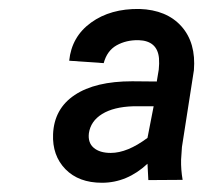

<svg xmlns="http://www.w3.org/2000/svg" viewBox="-20 -741 478 424"><path d="M307.6 -343.3 305.7 -379.4Q260.7 -337.4 205.1 -337.4Q153.8 -337.4 124.5 -367.4Q95.2 -397.5 97.2 -444.8Q99.6 -501 145 -531.2Q190.4 -561.5 272 -561.5L326.2 -561L330.6 -587.4Q332 -600.6 331.1 -612.3Q327.6 -650.9 286.1 -652.3Q258.8 -652.8 237.5 -640.9Q216.3 -628.9 209 -601.6L132.8 -606.9Q138.2 -660.2 181.2 -691.2Q224.1 -722.2 288.1 -721.2Q348.1 -719.2 380.6 -682.9Q413.1 -646.5 408.2 -585.9L381.8 -416.5L379.9 -388.2Q379.4 -366.2 383.3 -343.8ZM224.6 -403.3Q261.2 -403.3 305.7 -436.5L319.3 -506.3H273.9Q231 -504.9 205.6 -489.3Q180.2 -473.6 176.3 -446.8Q173.8 -425.8 187 -414.6Q200.2 -403.3 224.6 -403.3Z"/></svg>

Font: RobotoDraft
Style: Italic
Weight: 400
Italic angle: -12°
Version: Version 2.001101; 2014